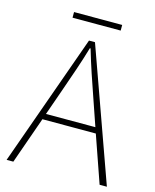

<svg xmlns="http://www.w3.org/2000/svg" viewBox="-125 -936 824 1021"><g transform="rotate(15 287.0 -426.0)"><path d="M154 -821V-852H419V-821ZM11 0 270 -726H303L563 0H523L433 -258H139L48 0ZM150 -290H422L372 -435Q349 -501 329 -560.5Q309 -620 289 -688H285Q265 -620 244.5 -560.5Q224 -501 201 -435Z"/></g></svg>

Font: Source Han Sans SC ExtraLight
Style: Regular
Weight: 250
Designer: Ryoko NISHIZUKA 西塚涼子 (kana, bopomofo & ideographs); Paul D. Hunt (Latin, Greek & Cyrillic); Sandoll Communications 산돌커뮤니
Foundry: Adobe
Version: Version 2.004;hotconv 1.0.118;makeotfexe 2.5.65603